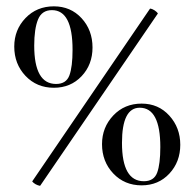

<svg xmlns="http://www.w3.org/2000/svg" viewBox="-20 -580 614 606"><path d="M150 -303Q96 -303 60.5 -340.5Q25 -378 25 -433Q25 -486 60.5 -523Q96 -560 150 -560Q203 -560 237.5 -522.5Q272 -485 272 -430Q272 -376 237.5 -339.5Q203 -303 150 -303ZM107 6Q106 7 99 4.5Q92 2 86.5 -2.5Q81 -7 82 -8L453 -552Q454 -554 461 -551Q468 -548 473.5 -543Q479 -538 478 -537ZM157 -315Q189 -315 199 -342Q209 -369 209 -423Q209 -548 144 -548Q112 -548 100 -518.5Q88 -489 88 -436Q88 -315 157 -315ZM427 5Q373 5 337.5 -32.5Q302 -70 302 -125Q302 -178 337.5 -215.5Q373 -253 427 -253Q480 -253 514.5 -215Q549 -177 549 -123Q549 -69 514.5 -32Q480 5 427 5ZM434 -8Q466 -8 476 -35Q486 -62 486 -116Q486 -240 421 -240Q365 -240 365 -129Q365 -8 434 -8Z"/></svg>

Font: Cormorant Garamond Book
Style: Regular
Weight: 500
Designer: Christian Thalmann (Catharsis Fonts)
Version: Version 1.000;PS 002.000;hotconv 1.0.88;makeotf.lib2.5.64775